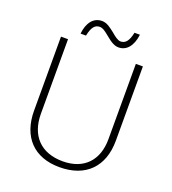

<svg xmlns="http://www.w3.org/2000/svg" viewBox="-157 -1000 1009 1128"><g transform="rotate(20 347.0 -436.5)"><path d="M193 -770H227C238 -826 257 -846 286 -846C306 -846 324 -831 345 -814C385 -780 407 -770 430 -770C478 -770 514 -809 523 -883H489C478 -829 459 -807 429 -807C411 -807 390 -824 369 -842C342 -863 318 -883 287 -883C234 -883 200 -840 193 -770ZM344 10C508 10 603 -87 603 -250V-714H559V-243C559 -110 482 -29 350 -29C214 -29 135 -111 135 -248V-714H91V-252C91 -87 185 10 344 10Z"/></g></svg>

Font: Kathrein 35 Thin
Style: Regular
Weight: 250
Designer: Lazydogs Typefoundry, based on Open Sans by Ascender Corporation
Foundry: Lazydogs Typefoundry
Version: Version 1.003;PS 001.003;hotconv 1.0.88;makeotf.lib2.5.64775